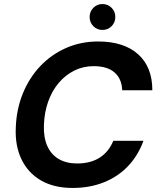

<svg xmlns="http://www.w3.org/2000/svg" viewBox="-20 -917 780 949"><path d="M339 12Q246 12 182 -25.5Q118 -63 86 -130Q54 -197 58 -285Q61 -376 92.5 -454Q124 -532 179 -590Q234 -648 307 -680Q380 -712 465 -712Q592 -712 662.5 -649Q733 -586 733 -471H584Q582 -527 546.5 -558.5Q511 -590 443 -590Q391 -590 347 -568Q303 -546 270 -507Q237 -468 218 -414.5Q199 -361 197 -297Q195 -238 213.5 -196Q232 -154 269.5 -131.5Q307 -109 361 -109Q428 -109 473 -138Q518 -167 540 -221H689Q662 -147 612 -95Q562 -43 492.5 -15.5Q423 12 339 12ZM486 -769Q460 -769 441.5 -787.5Q423 -806 423 -833Q423 -860 441.5 -878.5Q460 -897 486 -897Q513 -897 531.5 -878.5Q550 -860 550 -833Q550 -806 531.5 -787.5Q513 -769 486 -769Z"/></svg>

Font: DM Sans 16pt
Style: Bold Italic
Weight: 700
Italic angle: -10°
Version: Version 4.004;gftools[0.9.30]